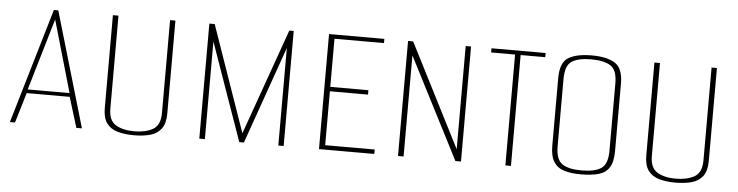

<svg xmlns="http://www.w3.org/2000/svg" viewBox="-38 -657 3165 823"><g transform="rotate(5 1544.5 -246.0)"><path d="M20 0 166 -495H185L330 0H306L266 -130H81L42 0ZM84 -146H264L175 -455Z M554 10Q515 10 484.5 1.5Q454 -7 437 -30Q420 -53 420 -95V-495H444V-95Q444 -44 474.5 -25.5Q505 -7 554 -7Q603 -7 634.5 -25Q666 -43 666 -95V-495H689V-95Q689 -53 672 -30Q655 -7 625 1.5Q595 10 554 10Z M835 0V-495H858L1017 -39L1179 -495H1198V0H1175V-420L1027 0H1007L859 -420V0Z M1350 0V-495H1588V-477H1375V-270H1539V-251H1375V-19H1588V0Z M1690 0V-495H1712L1938 -51V-495H1961V0H1937L1714 -435V0Z M2152 0V-477H2049V-495H2282V-477H2176V0Z M2478 10Q2435 10 2405.5 1Q2376 -8 2360.5 -32.5Q2345 -57 2345 -102V-393Q2345 -460 2380 -481Q2415 -502 2480 -502Q2546 -502 2580.5 -480Q2615 -458 2615 -393V-102Q2615 -56 2599.5 -31.5Q2584 -7 2553.5 1.5Q2523 10 2478 10ZM2479 -7Q2537 -7 2564 -26Q2591 -45 2591 -101V-391Q2591 -449 2562.5 -467Q2534 -485 2479 -485Q2424 -485 2396 -467Q2368 -449 2368 -391V-101Q2368 -45 2395 -26Q2422 -7 2479 -7Z M2884 10Q2845 10 2814.5 1.5Q2784 -7 2767 -30Q2750 -53 2750 -95V-495H2774V-95Q2774 -44 2804.5 -25.5Q2835 -7 2884 -7Q2933 -7 2964.5 -25Q2996 -43 2996 -95V-495H3019V-95Q3019 -53 3002 -30Q2985 -7 2955 1.5Q2925 10 2884 10Z"/></g></svg>

Font: Alumni Sans SC Thin
Style: Regular
Weight: 100
Designer: Robert E. Leuschke
Foundry: Robert E. Leuschke
Version: Version 1.018